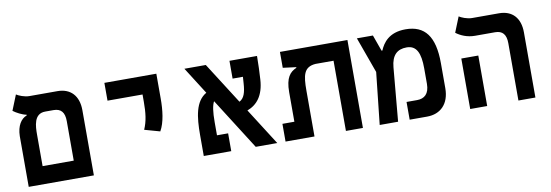

<svg xmlns="http://www.w3.org/2000/svg" viewBox="-50 -936 3615 1260"><g transform="rotate(-10 1758.0 -306.0)"><path d="M59.6 0H493.7V-434.6C493.7 -530.3 441.4 -585.9 354.5 -585.9H167.5C133.8 -585.9 96.7 -602.1 82 -611.8L41 -509.8C62.5 -493.7 99.6 -473.6 127.9 -468.8V-463.9C88.9 -449.7 61 -406.2 59.6 -338.4ZM252 -467.8H307.6C356.4 -467.8 380.4 -440.4 380.4 -381.8V-118.2H172.9V-329.1C172.9 -382.3 174.8 -467.8 252 -467.8Z M973.1 -208.5C1004.4 -262.7 1013.2 -344.2 1013.2 -419.9V-585.9H667V-467.3H900.4V-419.9C900.4 -344.2 894 -290.5 870.6 -237.3Z M1572.3 0H1715.8L1560.1 -244.6C1624.5 -268.1 1672.4 -322.8 1678.7 -430.7C1681.2 -471.7 1684.1 -534.2 1684.1 -585.9H1500.5V-467.3H1569.3C1568.4 -452.6 1567.4 -438.5 1566.4 -424.3C1562.5 -363.3 1550.8 -326.7 1518.6 -310.1L1342.8 -585.9H1200.2L1314.5 -405.8C1238.8 -362.8 1226.1 -259.8 1226.1 -139.2V0H1409.2V-118.7H1335V-205.6C1335 -274.9 1341.3 -316.9 1355 -342.3Z M2286.6 0V-585.9H1836.9V-480L1924.8 -468.8V-464.4C1881.3 -445.3 1850.6 -412.6 1850.6 -314.5V-118.2H1771V0H1963.9V-305.2C1963.9 -407.7 1974.1 -461.9 2053.2 -467.8H2173.3V0Z M2398.4 0H2521L2553.2 -357.9C2560.5 -436 2596.7 -470.7 2660.6 -470.7C2726.6 -470.7 2750.5 -416.5 2750.5 -315.4V-212.4C2750.5 -145.5 2717.3 -118.2 2668.5 -118.2H2598.1V0H2714.4C2803.2 0 2864.3 -57.6 2864.3 -163.1V-330.1C2864.3 -508.3 2802.2 -588.9 2673.8 -588.9C2562.5 -588.9 2520.5 -525.9 2500.5 -478H2495.1L2456.5 -585.9H2349.6L2436 -346.7Z M3322.8 0H3436V-434.6C3436 -530.3 3384.3 -585.9 3296.9 -585.9H3117.7C3083.5 -585.9 3046.9 -602.1 3032.2 -611.8L2991.2 -509.8C3021 -487.3 3064 -467.8 3116.2 -467.8H3250C3298.8 -467.8 3322.8 -440.4 3322.8 -381.8ZM3001.5 0H3114.7V-336.4H3001.5Z"/></g></svg>

Font: Cascadia Code NF SemiBold
Style: Regular
Weight: 600
Monospace: yes
Designer: Aaron Bell
Foundry: Saja Typeworks
Version: Version 2404.023